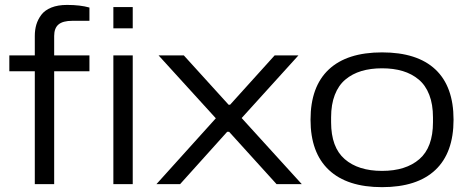

<svg xmlns="http://www.w3.org/2000/svg" viewBox="-20 -752 1932 784"><path d="M122.1 0V-460.9H18.1V-525.9H122.1V-605Q122.1 -630.4 128.4 -651.6Q134.8 -672.9 148.9 -691.7Q163.1 -710.4 189.7 -721.2Q216.3 -731.9 253.9 -731.9Q307.6 -731.9 345.2 -721.2V-667H274.9Q236.8 -667 219 -652.1Q201.2 -637.2 201.2 -605V-525.9H345.2V-460.9H201.2V0ZM442.9 -636.2V-723.1H522V-636.2ZM442.9 0V-525.9H522V0Z M618.7 0 861.3 -269 627.4 -525.9H730.5L913.6 -324.2H919.4L1101.6 -525.9H1198.7L966.8 -270L1212.4 0H1109.4L915.5 -213.9H907.7L715.3 0Z M1540 12.2Q1397.5 12.2 1322.8 -58.1Q1248 -128.4 1248 -263.2Q1248 -398.4 1322.5 -468.3Q1397 -538.1 1540 -538.1Q1683.6 -538.1 1757.8 -468.5Q1832 -398.9 1832 -263.2Q1832 -127.9 1757.6 -57.9Q1683.1 12.2 1540 12.2ZM1748 -252.9V-272.9Q1748 -325.7 1732.9 -364.7Q1717.8 -403.8 1689.7 -427.2Q1661.6 -450.7 1624.3 -461.9Q1586.9 -473.1 1540 -473.1Q1493.2 -473.1 1455.8 -461.9Q1418.5 -450.7 1390.4 -427.2Q1362.3 -403.8 1347.2 -364.7Q1332 -325.7 1332 -272.9V-252.9Q1332 -150.4 1387.5 -102.3Q1442.9 -54.2 1540 -54.2Q1637.2 -54.2 1692.6 -102.3Q1748 -150.4 1748 -252.9Z"/></svg>

Font: Archivo Expanded Light
Style: Regular
Weight: 300
Width: 7
Designer: Hector Gatti
Foundry: Omnibus-Type
Version: Version 2.001